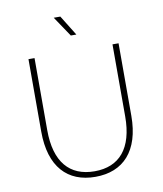

<svg xmlns="http://www.w3.org/2000/svg" viewBox="-96 -979 900 1060"><g transform="rotate(-10 353.5 -448.5)"><path d="M353 4C509 4 606 -96 606 -294V-700H572V-296C572 -117 493 -27 354 -27C214 -27 135 -117 135 -296V-700H101V-294C101 -96 197 4 353 4ZM385 -788 315 -901H278L354 -788Z"/></g></svg>

Font: Chess Sans ExtraLight
Style: Regular
Weight: 275
Designer: Wolf Bōese
Foundry: Wolf Bōese
Version: Version 7.223;Glyphs 3.3 (3306)